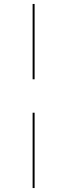

<svg xmlns="http://www.w3.org/2000/svg" viewBox="-20 -771 340 971"><path d="M145 -751H155V-370H145ZM145 -201H155V180H145Z"/></svg>

Font: Lato Hairline
Style: Regular
Weight: 250
Designer: Lukasz Dziedzic
Foundry: Lukasz Dziedzic
Version: Version 1.104; Western+Polish opensource